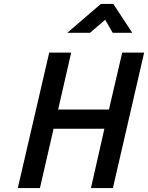

<svg xmlns="http://www.w3.org/2000/svg" viewBox="-20 -951 749 971"><path d="M440 0 508 -300H251L182 0H70L229 -685H340L274 -397H531L598 -685H709L551 0ZM320 -785 490 -931H553L649 -785H550L512 -851L435 -785Z"/></svg>

Font: Titillium Web SemiBold
Style: Italic
Weight: 600
Italic angle: -13°
Version: Version 1.002;PS 57.000;hotconv 1.0.70;makeotf.lib2.5.55311